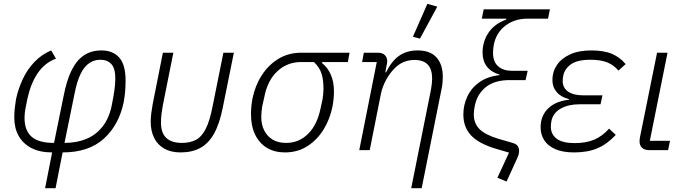

<svg xmlns="http://www.w3.org/2000/svg" viewBox="-20 -789 3596 1009"><path d="M217 200 254 12Q189 12 145 -11Q101 -34 78 -75Q55 -116 55 -171Q55 -195 57.5 -219Q60 -243 64 -267Q76 -323 100 -374Q124 -425 161.5 -464Q199 -503 249 -524L274 -481Q214 -458 177.5 -403.5Q141 -349 124 -270L116 -230Q113 -217 111 -200.5Q109 -184 109 -168Q109 -104 145.5 -71Q182 -38 264 -38L314 -283Q330 -367 356.5 -420Q383 -473 421.5 -498.5Q460 -524 513 -524Q573 -524 606.5 -486.5Q640 -449 640 -365Q640 -335 637.5 -307Q635 -279 630 -252Q605 -132 525.5 -60Q446 12 309 12L272 200ZM372 -298 319 -38Q384 -38 435 -59.5Q486 -81 520.5 -126Q555 -171 568 -239L577 -287Q581 -310 583.5 -334Q586 -358 586 -377Q586 -430 565 -452.5Q544 -475 507 -475Q476 -475 450 -458Q424 -441 404.5 -402.5Q385 -364 372 -298Z M891 -512 836 -237Q832 -215 829 -192.5Q826 -170 826 -145Q826 -90 854 -64Q882 -38 936 -38Q978 -38 1008.5 -53.5Q1039 -69 1060.5 -110.5Q1082 -152 1097 -229L1154 -512H1209L1151 -225Q1134 -139 1105 -87Q1076 -35 1032.5 -11.5Q989 12 929 12Q879 12 844 -7.5Q809 -27 790.5 -63.5Q772 -100 772 -150Q772 -170 775 -194Q778 -218 783 -245L836 -512Z M1808 -463H1674L1672 -458Q1703 -433 1719 -395.5Q1735 -358 1735 -309Q1735 -289 1733 -268.5Q1731 -248 1727 -228Q1714 -163 1680.5 -108.5Q1647 -54 1595.5 -21Q1544 12 1477 12Q1423 12 1383 -12Q1343 -36 1321 -81Q1299 -126 1299 -188Q1299 -210 1301 -231Q1303 -252 1307 -272Q1321 -340 1356 -394Q1391 -448 1443.5 -480Q1496 -512 1563 -512H1817ZM1630 -463H1563Q1490 -463 1438 -415Q1386 -367 1369 -279L1358 -230Q1356 -217 1354.5 -203Q1353 -189 1353 -174Q1353 -135 1368 -104.5Q1383 -74 1411.5 -56Q1440 -38 1484 -38Q1551 -38 1599 -85.5Q1647 -133 1665 -221L1675 -267Q1677 -280 1678.5 -294.5Q1680 -309 1680 -322Q1680 -370 1669.5 -402.5Q1659 -435 1630 -463Z M1923 0H1868L1960 -463H1883L1892 -512H1965Q1990 -512 2002.5 -499.5Q2015 -487 2015 -466Q2015 -462 2014 -456.5Q2013 -451 2011 -442L2005 -409H2009Q2037 -467 2077 -495.5Q2117 -524 2175 -524Q2241 -524 2274 -487Q2307 -450 2307 -385Q2307 -371 2305.5 -354Q2304 -337 2300 -319L2196 200H2141L2245 -319Q2248 -335 2249.5 -350.5Q2251 -366 2251 -376Q2251 -425 2228 -449.5Q2205 -474 2158 -474Q2128 -474 2100.5 -462.5Q2073 -451 2049 -425Q2027 -402 2008.5 -368Q1990 -334 1982 -297ZM2278 -754 2187 -586 2150 -596 2226 -769Z M2860 -691H2752Q2685 -691 2636.5 -654.5Q2588 -618 2575 -554Q2573 -543 2572 -532.5Q2571 -522 2571 -511Q2571 -464 2598 -440.5Q2625 -417 2669 -417H2753L2742 -368H2657Q2579 -368 2533 -331Q2487 -294 2475 -232Q2472 -218 2471 -208.5Q2470 -199 2470 -187Q2470 -141 2499.5 -111Q2529 -81 2598 -60L2670 -39Q2691 -34 2699.5 -23Q2708 -12 2708 4Q2708 13 2705.5 22.5Q2703 32 2697 45L2642 165L2594 145L2655 13L2587 -7Q2496 -34 2455.5 -77.5Q2415 -121 2415 -187Q2415 -238 2436.5 -283Q2458 -328 2500 -357.5Q2542 -387 2604 -394L2605 -397Q2561 -410 2538.5 -439.5Q2516 -469 2516 -513Q2516 -571 2547.5 -617.5Q2579 -664 2640 -686L2641 -691H2512L2522 -740H2870Z M3181 -113 3216 -80Q3170 -31 3119 -9.5Q3068 12 2997 12Q2937 12 2897.5 -5.5Q2858 -23 2839.5 -53Q2821 -83 2821 -120Q2821 -180 2860 -218.5Q2899 -257 2970 -265L2971 -268Q2929 -278 2906 -304.5Q2883 -331 2883 -368Q2883 -412 2906.5 -447Q2930 -482 2975.5 -503Q3021 -524 3087 -524Q3154 -524 3196 -506Q3238 -488 3268 -452L3230 -418Q3206 -447 3171.5 -461Q3137 -475 3083 -475Q3014 -475 2980.5 -451Q2947 -427 2940 -391Q2939 -385 2938 -378.5Q2937 -372 2937 -363Q2937 -328 2965 -308Q2993 -288 3045 -288H3146L3136 -241H3026Q2967 -241 2927 -218.5Q2887 -196 2878 -154Q2876 -144 2875.5 -137Q2875 -130 2875 -122Q2875 -83 2905.5 -60Q2936 -37 3000 -37Q3059 -37 3101.5 -54.5Q3144 -72 3181 -113Z M3501 -49 3491 0H3392Q3367 0 3354 -12.5Q3341 -25 3341 -46Q3341 -51 3341.5 -56Q3342 -61 3343 -67L3433 -512H3488L3395 -49Z"/></svg>

Font: IBM Plex Sans Light
Style: Italic
Weight: 300
Italic angle: -11.31°
Designer: Mike Abbink, Paul van der Laan, Pieter van Rosmalen
Foundry: Bold Monday
Version: Version 3.201